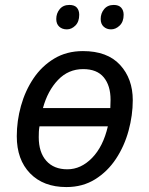

<svg xmlns="http://www.w3.org/2000/svg" viewBox="-20 -750 603 778"><path d="M249 8Q156 8 102 -47.5Q48 -103 48 -198Q48 -260 65 -321Q82 -382 115.5 -432Q149 -482 199.5 -512.5Q250 -543 316 -543Q415 -543 466.5 -487Q518 -431 518 -344Q518 -283 501 -220.5Q484 -158 450 -106.5Q416 -55 365.5 -23.5Q315 8 249 8ZM154 -312H427Q427 -321 427.5 -328.5Q428 -336 428 -346Q428 -403 400.5 -436.5Q373 -470 317 -470Q257 -470 215 -426Q173 -382 154 -312ZM253 -64Q308 -64 353 -110Q398 -156 417 -238H140Q138 -227 137.5 -216Q137 -205 137 -194Q137 -133 167.5 -98.5Q198 -64 253 -64ZM430 -631Q412 -631 400 -642Q388 -653 388 -673Q388 -696 402 -713Q416 -730 441 -730Q461 -730 471 -719Q481 -708 481 -690Q481 -662 465 -646.5Q449 -631 430 -631ZM251 -631Q232 -631 220 -642Q208 -653 208 -673Q208 -696 222 -713Q236 -730 261 -730Q282 -730 291.5 -719Q301 -708 301 -690Q301 -662 285.5 -646.5Q270 -631 251 -631Z"/></svg>

Font: Noto Sans IKEA
Style: Italic
Weight: 400
Italic angle: -12°
Designer: Monotype Design Team
Foundry: Monotype Imaging Inc.
Version: Version 2.001